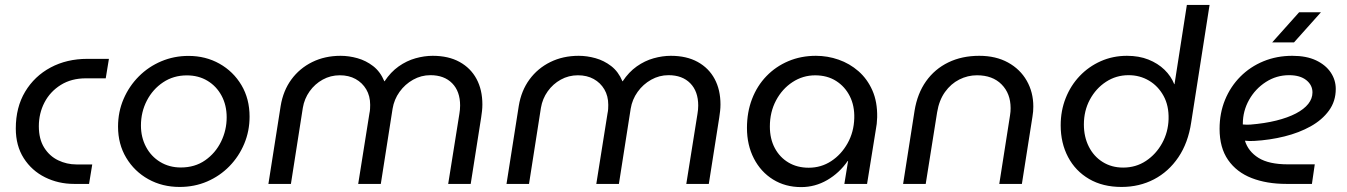

<svg xmlns="http://www.w3.org/2000/svg" viewBox="-20 -750 5494 783"><path d="M282 0Q218 0 163.7 -27Q109.4 -54 76.9 -104.8Q44.4 -155.6 44.4 -226Q44.4 -312.4 82.5 -376Q120.6 -439.6 186.5 -474.8Q252.4 -510 336.2 -510H424.2L411.2 -430.6H330.4Q271 -430.6 227.7 -403.5Q184.4 -376.4 161.4 -332.1Q138.4 -287.8 138.4 -235.2Q138.4 -182.6 160.2 -147.9Q182 -113.2 217.2 -96.3Q252.4 -79.4 291.4 -79.4H356.2L343.2 0Z M712.6 12.4Q641.8 12.4 585 -19.2Q528.2 -50.8 494.8 -106.5Q461.4 -162.2 461.4 -233.6Q461.4 -294 484 -346.4Q506.6 -398.8 546.1 -438.4Q585.6 -478 637.6 -500Q689.6 -522 748.6 -522Q818.8 -522 875.2 -490.2Q931.6 -458.4 964.7 -402.7Q997.8 -347 997.8 -274.2Q997.8 -215.6 976 -163.6Q954.2 -111.6 915.5 -72Q876.8 -32.4 825.1 -10Q773.4 12.4 712.6 12.4ZM717.4 -67Q774.8 -67 816.7 -96.3Q858.6 -125.6 881.5 -172.3Q904.4 -219 904.4 -271.6Q904.4 -321 883.6 -359.7Q862.8 -398.4 826.2 -420.5Q789.6 -442.6 742 -442.6Q687.6 -442.6 645.3 -414.4Q603 -386.2 578.9 -339.7Q554.8 -293.2 554.8 -238Q554.8 -190.2 575.4 -151.2Q596 -112.2 633.1 -89.6Q670.2 -67 717.4 -67Z M1074.6 0 1124.6 -318Q1134.8 -380.2 1168.2 -425.8Q1201.6 -471.4 1253.2 -496.9Q1304.8 -522.4 1369 -522.4Q1402.8 -522.4 1437.6 -512.7Q1472.4 -503 1501.6 -480.5Q1530.8 -458 1547.4 -418.6H1548.4Q1573.2 -456.2 1605.8 -479.2Q1638.4 -502.2 1674.5 -512.3Q1710.6 -522.4 1744.6 -522.4Q1809 -522.4 1854.3 -497.4Q1899.6 -472.4 1923.4 -428Q1947.2 -383.6 1947.2 -324Q1947.2 -310.8 1945.7 -297.3Q1944.2 -283.8 1942.2 -270.8L1899.6 0H1807.8L1853.4 -285.8Q1854.8 -293.8 1855.6 -302.6Q1856.4 -311.4 1856.4 -319.6Q1856.4 -377.4 1824 -410.4Q1791.6 -443.4 1735.2 -443.4Q1697.6 -443.4 1664.6 -424.9Q1631.6 -406.4 1609.4 -375.4Q1587.2 -344.4 1581 -306.6L1533 0H1440.8L1486.6 -287.8Q1488.6 -296.8 1489.1 -305.6Q1489.6 -314.4 1489.6 -322.2Q1489.6 -358.6 1473.6 -385.6Q1457.6 -412.6 1430.1 -427.8Q1402.6 -443 1365.8 -443Q1328 -443 1296 -425.3Q1264 -407.6 1242.6 -377.5Q1221.2 -347.4 1215 -310.4L1166.4 0Z M2045.6 0 2095.6 -318Q2105.8 -380.2 2139.2 -425.8Q2172.6 -471.4 2224.2 -496.9Q2275.8 -522.4 2340 -522.4Q2373.8 -522.4 2408.6 -512.7Q2443.4 -503 2472.6 -480.5Q2501.8 -458 2518.4 -418.6H2519.4Q2544.2 -456.2 2576.8 -479.2Q2609.4 -502.2 2645.5 -512.3Q2681.6 -522.4 2715.6 -522.4Q2780 -522.4 2825.3 -497.4Q2870.6 -472.4 2894.4 -428Q2918.2 -383.6 2918.2 -324Q2918.2 -310.8 2916.7 -297.3Q2915.2 -283.8 2913.2 -270.8L2870.6 0H2778.8L2824.4 -285.8Q2825.8 -293.8 2826.6 -302.6Q2827.4 -311.4 2827.4 -319.6Q2827.4 -377.4 2795 -410.4Q2762.6 -443.4 2706.2 -443.4Q2668.6 -443.4 2635.6 -424.9Q2602.6 -406.4 2580.4 -375.4Q2558.2 -344.4 2552 -306.6L2504 0H2411.8L2457.6 -287.8Q2459.6 -296.8 2460.1 -305.6Q2460.6 -314.4 2460.6 -322.2Q2460.6 -358.6 2444.6 -385.6Q2428.6 -412.6 2401.1 -427.8Q2373.6 -443 2336.8 -443Q2299 -443 2267 -425.3Q2235 -407.6 2213.6 -377.5Q2192.2 -347.4 2186 -310.4L2137.4 0Z M3247.4 13Q3182.6 13 3132.6 -18Q3082.6 -49 3054.4 -103.8Q3026.2 -158.6 3026.2 -228.2Q3026.2 -292.4 3046.9 -346.3Q3067.6 -400.2 3105.7 -439.6Q3143.8 -479 3195.2 -500.7Q3246.6 -522.4 3307.4 -522.4Q3355 -522.4 3400 -506.7Q3445 -491 3480.9 -459.7Q3516.8 -428.4 3537.6 -381.5Q3558.4 -334.6 3557.2 -271.6Q3556.8 -257.4 3555.4 -244.9Q3554 -232.4 3551.6 -220.4L3516 0H3423.4L3438.6 -93.4H3437Q3403 -44.4 3353.5 -15.7Q3304 13 3247.4 13ZM3278 -66Q3328.8 -66 3369.9 -93Q3411 -120 3436.6 -165.8Q3462.2 -211.6 3463.8 -267.6Q3465.4 -318.2 3445.7 -357.5Q3426 -396.8 3389.8 -419.8Q3353.6 -442.8 3304.4 -442.8Q3254.2 -442.8 3212 -415.2Q3169.8 -387.6 3144.7 -340.3Q3119.6 -293 3119.6 -234Q3119.6 -183.8 3139.8 -146Q3160 -108.2 3195.6 -87.1Q3231.2 -66 3278 -66Z M3663 0 3709.8 -299Q3721.2 -368.8 3756.6 -418.7Q3792 -468.6 3847.4 -495.5Q3902.8 -522.4 3973.6 -522.4Q4041.2 -522.4 4090.8 -495.1Q4140.4 -467.8 4167.2 -420.8Q4194 -373.8 4194 -315.6Q4194 -306.2 4193.2 -295.4Q4192.4 -284.6 4190.4 -273.6L4147.4 0H4055.2L4099 -279.4Q4100.4 -287.4 4100.9 -294.7Q4101.4 -302 4101.4 -309Q4101.4 -368.6 4064.6 -405.8Q4027.8 -443 3964.2 -443Q3926.4 -443 3892.1 -425.7Q3857.8 -408.4 3833.8 -374.8Q3809.8 -341.2 3801.8 -292.6L3755.2 0Z M4553.8 12.4Q4477.2 12.4 4421.5 -20.1Q4365.8 -52.6 4335.7 -109.6Q4305.6 -166.6 4305.6 -239Q4305.6 -298.4 4326 -349.9Q4346.4 -401.4 4383 -439.9Q4419.6 -478.4 4468.9 -500.4Q4518.2 -522.4 4576 -522.4Q4625 -522.4 4663.4 -507.1Q4701.8 -491.8 4728.7 -465.8Q4755.6 -439.8 4768.8 -406.6H4769.8L4820.2 -730H4912.8L4837.8 -250.6Q4825.4 -167.6 4785.6 -108.7Q4745.8 -49.8 4686.1 -18.7Q4626.4 12.4 4553.8 12.4ZM4560.4 -66.6Q4612.4 -66.6 4653.5 -93.9Q4694.6 -121.2 4719.3 -166.1Q4744 -211 4745.6 -264Q4747.2 -318.8 4725.1 -359Q4703 -399.2 4665.6 -421.3Q4628.2 -443.4 4582.6 -443.4Q4531.8 -443.4 4490.5 -416.4Q4449.2 -389.4 4424.7 -343.9Q4400.2 -298.4 4400.2 -242.4Q4400.2 -192.2 4420.2 -152.3Q4440.2 -112.4 4476.6 -89.5Q4513 -66.6 4560.4 -66.6Z M5226 0Q5145.6 0 5084.3 -23.9Q5023 -47.8 4988.3 -97.7Q4953.6 -147.6 4953.6 -224.6Q4953.6 -288.8 4975.9 -343Q4998.2 -397.2 5038.3 -437.5Q5078.4 -477.8 5132.5 -500.1Q5186.6 -522.4 5250.2 -522.4Q5308 -522.4 5347.1 -503.8Q5386.2 -485.2 5406.8 -454.6Q5427.4 -424 5427.4 -387.2Q5427.4 -337.2 5399.7 -299.1Q5372 -261 5325.1 -234.8Q5278.2 -208.6 5218.4 -193.7Q5158.6 -178.8 5094 -175.2Q5083.4 -174.6 5074.4 -175Q5065.4 -175.4 5057 -176.2Q5070.4 -132.4 5112.5 -106.1Q5154.6 -79.8 5232.4 -79.8H5341.8L5330.2 0ZM5048.4 -242.4Q5055.2 -242 5062.7 -241.6Q5070.2 -241.2 5078.2 -241.8Q5137.6 -246.6 5184.7 -258.3Q5231.8 -270 5264.9 -287.3Q5298 -304.6 5315.2 -326.3Q5332.4 -348 5332.4 -373.2Q5332.4 -403.2 5307.1 -423.3Q5281.8 -443.4 5237 -443.4Q5185.6 -443.4 5142.5 -415.7Q5099.4 -388 5074 -342.9Q5048.6 -297.8 5048.4 -245.6Q5048.4 -244.6 5048.4 -244.2Q5048.4 -243.8 5048.4 -242.4ZM5168 -577 5278 -700H5367L5257 -577Z"/></svg>

Font: MuseoModerno Thin
Style: Italic
Weight: 100
Italic angle: -9°
Designer: Pablo Cosgaya, Héctor Gatti, Marcela Romero, and the Authors of The MuseoModerno Project.
Foundry: Omnibus-Type Team
Version: Version 1.003